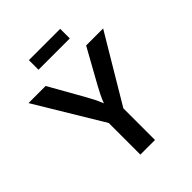

<svg xmlns="http://www.w3.org/2000/svg" viewBox="-248 -1063 1209 1209"><g transform="rotate(-45 356.5 -458.5)"><path d="M293 0V-281.7L24.4 -727.5H176.8L306.6 -498Q321.8 -471.2 334.5 -446Q347.2 -420.9 358.9 -390.6Q371.1 -421.9 383.5 -447Q396 -472.2 410.2 -498L537.6 -727.5H689L423.3 -281.7V0ZM496.1 -917V-831.5H217.3V-917Z"/></g></svg>

Font: Inter SemiBold
Style: Regular
Weight: 600
Designer: Rasmus Andersson
Foundry: rsms
Version: Version 4.001;git-9221beed3